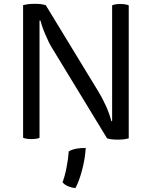

<svg xmlns="http://www.w3.org/2000/svg" viewBox="-20 -718 786 994"><path d="M184.6 -611.3Q185.5 -611.3 189.5 -611.3Q199.2 -574.2 215.8 -537.1Q231.4 -499 250 -468.8Q344.7 -313.5 534.2 -2Q542 1 555.7 2.9Q568.4 4.9 588.9 4.9Q610.4 4.9 624 2.9Q636.7 1 646.5 -2Q646.5 -231.4 646.5 -690.4Q639.6 -693.4 628.9 -695.3Q619.1 -697.3 602.5 -697.3Q586.9 -697.3 577.1 -695.3Q567.4 -693.4 560.5 -690.4Q560.5 -490.2 560.5 -90.8Q559.6 -90.8 556.6 -90.8Q545.9 -130.9 528.3 -169.9Q510.7 -209 489.3 -244.1Q398.4 -392.6 216.8 -691.4Q207 -694.3 194.3 -696.3Q180.7 -698.2 160.2 -698.2Q138.7 -698.2 124 -696.3Q110.4 -694.3 99.6 -691.4Q99.6 -657.2 99.6 -590.8Q99.6 -444.3 99.6 -4.9Q106.4 -1 117.2 0Q127 2 142.6 2Q159.2 2 168.9 0Q178.7 -1 184.6 -4.9Q184.6 -207 184.6 -611.3ZM335.9 65.4Q333 107.4 324.2 150.4Q316.4 192.4 303.7 225.6Q313.5 238.3 332 246.1Q350.6 253.9 370.1 255.9Q389.6 221.7 405.3 161.1Q420.9 101.6 423.8 47.9Q396.5 47.9 375 51.8Q353.5 55.7 335.9 65.4Z"/></svg>

Font: cl
Style: Regular
Weight: 400
Designer: Mitja Miklavcic
Version: Version 1.0